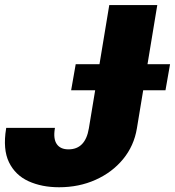

<svg xmlns="http://www.w3.org/2000/svg" viewBox="-32 -748 708 777"><path d="M207 9.8Q137.2 9.8 83.5 -14.6Q29.8 -39.1 4.4 -91.3Q-21 -143.6 -7.3 -227.5L-6.8 -230.5H190.4L189.9 -227.5Q183.1 -186 197.8 -164.8Q212.4 -143.6 245.1 -143.6Q313.5 -143.6 327.6 -228.5L410.2 -727.5H604.5L522 -228.5Q510.3 -157.7 466.1 -104Q421.9 -50.3 354.7 -20.3Q287.6 9.8 207 9.8ZM255.9 -382.8 274.4 -488.3H656.2L637.7 -382.8Z"/></svg>

Font: Inter Tight Black
Style: Italic
Weight: 900
Italic angle: -9.39999°
Designer: Rasmus Andersson
Foundry: rsms
Version: Version 3.004; ttfautohint (v1.8.4.7-5d5b)